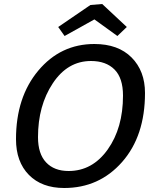

<svg xmlns="http://www.w3.org/2000/svg" viewBox="-20 -930 780 960"><path d="M301 10Q189 10 124.5 -55.5Q60 -121 60 -234Q60 -444 171.5 -577Q283 -710 452 -710Q571 -710 638 -642.5Q705 -575 705 -465Q705 -250 590.5 -120Q476 10 301 10ZM595 -452Q595 -540 552.5 -582.5Q510 -625 435 -625Q318 -625 244 -513.5Q170 -402 170 -244Q170 -161 210.5 -118Q251 -75 323 -75Q442 -75 518.5 -182.5Q595 -290 595 -452ZM567 -750 452 -833 303 -750 271 -795 432 -905 491 -910 614 -795Z"/></svg>

Font: Bitter
Style: Italic
Weight: 400
Italic angle: -9°
Designer: Sol Matas
Foundry: Sol Matas
Version: Version 1.001